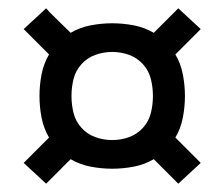

<svg xmlns="http://www.w3.org/2000/svg" viewBox="-20 -571 540 462"><path d="M91 -129 37 -179 98 -240Q85 -262 80 -288Q75 -314 75 -340Q75 -366 80 -392Q85 -418 98 -440L37 -501L91 -551L101 -540L150 -492Q172 -505 198 -510Q224 -515 250 -515Q276 -515 302 -510Q328 -505 350 -492L409 -551L463 -501L402 -440Q415 -418 420 -392Q425 -366 425 -340Q425 -314 420 -288Q415 -262 402 -240L463 -179L409 -129L350 -188Q328 -175 302 -170Q276 -165 250 -165Q224 -165 198 -170Q172 -175 150 -188ZM250 -234Q271 -234 290.5 -241Q310 -248 324 -263.5Q338 -279 343 -299Q348 -319 348 -340Q348 -361 343 -381Q338 -401 324 -416.5Q310 -432 290.5 -439Q271 -446 250 -446Q229 -446 209.5 -439Q190 -432 176 -416.5Q162 -401 157 -381Q152 -361 152 -340Q152 -319 157 -299Q162 -279 176 -263.5Q190 -248 209.5 -241Q229 -234 250 -234Z"/></svg>

Font: Iosevka Web
Style: Regular
Weight: 400
Monospace: yes
Designer: Belleve Invis
Foundry: Belleve Invis
Version: Version 28.0.3; ttfautohint (v1.8.3)